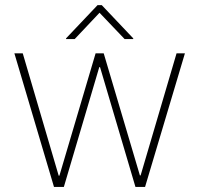

<svg xmlns="http://www.w3.org/2000/svg" viewBox="-20 -742 791 762"><path d="M37.1 -530.3H70.3L212.9 -44.9H215.8L359.4 -530.3H391.6L535.2 -45.9H538.1L680.7 -530.3H713.9L555.7 0H517.6L377 -475.6H374L233.4 0H194.3ZM375 -691.4 276.4 -586.9H242.2V-589.8L367.2 -721.7H383.8L508.8 -589.8V-586.9H474.6Z"/></svg>

Font: Pretendard Std Thin
Style: Regular
Weight: 100
Designer: Base glyphs from Inter by Rasmus Andersson; Hangeul glyphs from Noto Sans CJK(Source Han Sans) by Jang Soo-young and Kan
Foundry: Kil Hyung-jin
Version: Version 1.309